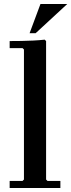

<svg xmlns="http://www.w3.org/2000/svg" viewBox="-20 -934 354 954"><path d="M28 0V-35H92L99 -42V-688L92 -695H28V-730Q54 -730 84.5 -730.5Q115 -731 145.5 -732.5Q176 -734 202 -737L209 -730V-42L216 -35H280V0ZM314 -914 157 -769H127L181 -914Z"/></svg>

Font: Brygada 1918 SemiBold
Style: Regular
Weight: 600
Designer: Mateusz Machalski | Borys Kosmynka | Przemek Hoffer
Foundry: NIEPODLEGLA 2018
Version: Version 3.006